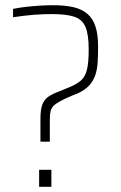

<svg xmlns="http://www.w3.org/2000/svg" viewBox="-20 -716 464 736"><path d="M135 -173V-260Q135 -298 143 -317Q151 -336 167 -346.5Q183 -357 208 -366L232 -376Q269 -390 287.5 -405Q306 -420 313 -447.5Q320 -475 320 -526Q320 -584 307.5 -613Q295 -642 264.5 -652Q234 -662 178 -662Q165 -662 148 -661.5Q131 -661 111.5 -659.5Q92 -658 71.5 -655.5Q51 -653 30 -650V-682Q55 -687 82 -690Q109 -693 135 -694.5Q161 -696 183 -696Q229 -696 261.5 -688.5Q294 -681 315 -663Q336 -645 346 -614.5Q356 -584 356 -537Q356 -506 354.5 -478.5Q353 -451 345.5 -428.5Q338 -406 322 -388.5Q306 -371 278 -358L260 -351Q229 -338 211.5 -328.5Q194 -319 185.5 -310.5Q177 -302 174 -290Q171 -278 171 -258V-173ZM130 0V-65H177V0Z"/></svg>

Font: Saira Thin SemiCondensed
Style: Regular
Weight: 100
Width: 4
Version: Version 1.101